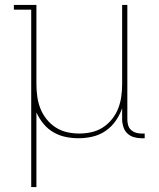

<svg xmlns="http://www.w3.org/2000/svg" viewBox="-20 -550 640 775"><path d="M106 205V-511H36V-530H127V-210Q127 -185 130.5 -160Q134 -135 143 -112Q152 -89 168 -69Q184 -49 205 -35.5Q226 -22 250.5 -16.5Q275 -11 300 -11Q325 -11 349.5 -16.5Q374 -22 395 -35.5Q416 -49 432 -69Q448 -89 457 -112Q466 -135 469.5 -160Q473 -185 473 -210V-530H494V-68Q494 -57 497 -45.5Q500 -34 508.5 -26Q517 -18 528 -14.5Q539 -11 551 -11H564V8H551Q535 8 520 3.5Q505 -1 494 -11.5Q483 -22 478 -37.5Q473 -53 473 -68V-113Q463 -85 446.5 -61.5Q430 -38 406 -21.5Q382 -5 353.5 1.5Q325 8 297 8Q270 8 244 2.5Q218 -3 195 -16.5Q172 -30 155 -51Q138 -72 127 -96V205Z"/></svg>

Font: Iosevka Slab Thin Extended
Style: Regular
Weight: 100
Width: 7
Monospace: yes
Designer: Belleve Invis
Foundry: Belleve Invis
Version: Version 11.1.1; ttfautohint (v1.8.3)